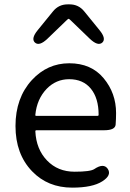

<svg xmlns="http://www.w3.org/2000/svg" viewBox="-20 -847 594 880"><path d="M311 13Q199 13 127 -62Q51 -141 51 -269.5Q51 -398 126 -480Q197 -557 297.5 -557Q398 -557 455 -488.5Q512 -420 512 -329Q512 -302 510 -276Q508 -250 457 -250H147Q142 -250 142 -245Q146 -163 195.5 -111.5Q245 -60 322 -60Q394 -60 412 -72Q455 -101 474 -73Q493 -44 449 -16Q404 13 311 13ZM142 -321Q141 -316 146 -316H427Q432 -316 432 -321Q432 -397 396.5 -440.5Q361 -484 297 -484Q237 -484 194 -440Q149 -393 142 -321ZM197 -669Q160 -634 140 -652Q121 -670 153 -709L223 -795Q249 -827 290 -827H299Q340 -827 366 -795L436 -709Q468 -670 449 -652Q429 -634 392 -669L308 -750Q297 -761 294.5 -761Q292 -761 281 -750Z"/></svg>

Font: Resource Han Rounded HK
Style: Regular
Weight: 400
Designer: Cyano Hao (round all glyphs); Ryoko NISHIZUKA  (kana, bopomofo & ideographs); Paul D. Hunt (Latin, Greek & Cyrillic); Sa
Foundry: Cyano Hao
Version: 0.990